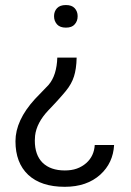

<svg xmlns="http://www.w3.org/2000/svg" viewBox="-20 -550 513 751"><path d="M279.8 -324.7Q279.3 -301.8 276.6 -283.4Q273.9 -265.1 269.5 -251.5Q260.3 -221.7 237.3 -193.8Q232.9 -188.5 227.3 -181.9Q221.7 -175.3 215.3 -168.2Q209 -161.1 201.9 -153.3Q194.8 -145.5 186.5 -136.7Q178.2 -127.9 169.4 -118.7Q123 -69.8 117.2 -19V-18.6L116.2 -0.5V0Q116.2 56.2 146.5 86.4Q162.1 101.6 183.8 109.1Q205.6 116.7 233.4 116.7Q246.1 116.7 257.8 115Q269.5 113.3 280 109.6Q290.5 106 300 100.3Q309.6 94.7 317.9 87.4Q348.1 60.1 350.6 17.1H426.3Q422.4 87.4 372.6 132.8Q319.8 180.7 233.4 180.7Q140.6 180.7 90.3 133.8Q40.5 86.9 40.5 2.4Q40.5 -79.1 116.7 -162.6L169.9 -217.8Q186.5 -237.3 194.8 -264.2Q203.1 -291 204.1 -324.7ZM283.7 -486.8Q283.7 -481.9 283 -477.5Q282.2 -473.1 280.8 -469Q279.3 -464.8 277.1 -461.4Q274.9 -458 272 -454.6Q266.6 -448.2 258.1 -445.1Q249.5 -441.9 237.8 -441.9Q226.1 -441.9 217.5 -445.1Q209 -448.2 203.1 -454.6Q197.3 -461.4 194.3 -469.2Q191.4 -477.1 191.4 -486.8Q191.4 -505.4 203.1 -518.1Q214.8 -530.3 237.8 -530.3Q260.7 -530.3 272 -518.1Q283.7 -505.4 283.7 -486.8Z"/></svg>

Font: Vazir Light
Style: Light
Weight: 300
Designer: Saber Rastikerdar
Foundry: Saber Rastikerdar
Version: Version 30.0.0